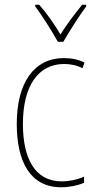

<svg xmlns="http://www.w3.org/2000/svg" viewBox="-20 -783 401 813"><path d="M225 -606H248C274 -651 314 -714 345 -756V-763H328C293 -720 263 -680 236 -637C211 -680 176 -729 146 -763H129V-756C155 -722 199 -653 225 -606ZM239 10C274 10 311 2 336 -9V-35C307 -22 273 -15 241 -15C125 -15 77 -117 77 -258C77 -422 144 -512 251 -512C278 -512 305 -507 329 -494L338 -518C312 -531 284 -537 250 -537C126 -537 51 -435 51 -258C51 -97 109 10 239 10Z"/></svg>

Font: Noto Sans Arabic UI Cn Th
Style: Regular
Weight: 100
Width: 3
Designer: Monotype Design Team, Nadine Chahine and Nizar Qandah
Foundry: Monotype Imaging Inc.
Version: Version 2.010